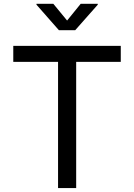

<svg xmlns="http://www.w3.org/2000/svg" viewBox="-20 -962 686 982"><path d="M47.9 -645.5V-727.5H597.7V-645.5H369.6V0H276.9V-645.5ZM252.9 -942.4 323.2 -856.9 392.6 -942.4H480V-938L364.7 -807.6H281.2L166.5 -938V-942.4Z"/></svg>

Font: Inter Variable LoSnoCo
Style: Regular
Weight: 400
Designer: Rasmus Andersson
Foundry: rsms
Version: Version 4.000;git-a52131595; featfreeze: case,dlig,ss01,ss02